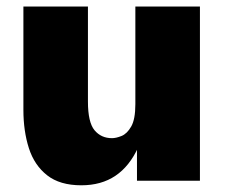

<svg xmlns="http://www.w3.org/2000/svg" viewBox="-20 -547 686 581"><path d="M226.1 13.7Q161.1 13.7 122.6 -16.6Q84 -46.9 67.4 -98.6Q50.8 -150.4 50.8 -214.4V-527.3H246.1V-239.7Q246.1 -176.8 266.1 -152.8Q286.1 -128.9 318.8 -128.9Q331.1 -128.9 347.7 -135.5Q364.3 -142.1 377 -164.1Q389.6 -186 389.6 -231.9V-527.3H585V0H394.5V-123.5L398.4 -101.6Q372.1 -43.9 329.3 -15.1Q286.6 13.7 226.1 13.7Z"/></svg>

Font: Schibsted Grotesk Black
Style: Regular
Weight: 900
Designer: Bakken & Baeck AS, Henrik Kongsvoll
Foundry: Schibsted ASA
Version: Version 1.100;gftools[0.9.25]